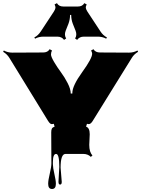

<svg xmlns="http://www.w3.org/2000/svg" viewBox="-23 -991 912 1230"><path d="M475.6 -949.2Q505.4 -949.2 517.1 -970.7L532.2 -962.9Q525.4 -948.7 526.9 -939.5Q528.3 -930.2 537.1 -916.5L620.6 -789.6Q637.2 -764.2 662.1 -751L657.2 -743.2Q633.3 -756.3 602.5 -756.3H515.1Q485.4 -756.3 471.2 -735.4L458 -744.6Q471.7 -766.1 461.4 -793.5L443.4 -838.9Q433.1 -866.2 433.1 -895.5H425.8Q425.8 -866.2 415.5 -838.9L397.5 -793.5Q387.2 -766.1 400.9 -744.6L387.2 -735.4Q373 -756.3 343.8 -756.3H256.3Q225.6 -756.3 201.7 -743.2L196.8 -751Q221.7 -764.2 238.3 -789.6L321.8 -916.5Q330.6 -930.2 332 -939.5Q333.5 -948.7 326.7 -962.9L341.8 -970.7Q353.5 -949.2 383.3 -949.2ZM351.6 172.9 356.9 77.1Q356.9 -4.9 336.4 -4.9Q315.9 -4.9 315.9 46.9V61Q315.9 82 325.4 123.5Q335 165 335 186.5Q335 219.7 310.3 219.7Q285.6 219.7 285.6 186.5Q285.6 164.1 295.9 121.1Q306.2 78.1 306.2 55.7L305.2 -143.6Q305.2 -158.7 309.3 -167Q313.5 -175.3 326.7 -179.2L321.8 -197.8Q314.9 -195.8 309.8 -195.8Q304.7 -195.8 299.3 -199.2Q293 -203.6 284.7 -216.8L37.1 -620.1Q22.5 -644 -2.9 -659.2L1.5 -667.5Q25.9 -653.8 56.6 -653.8L253.4 -654.8Q282.7 -654.8 294.9 -675.8L310.1 -667.5Q303.7 -655.8 303.7 -641.8Q303.7 -627.9 323.5 -594.2Q343.3 -560.5 366.9 -528.8Q390.6 -497.1 410.4 -458.5Q430.2 -419.9 430.2 -391.6H440.4V-395.5Q440.4 -441.4 503.9 -529.3Q567.4 -617.2 567.4 -647Q567.4 -654.8 560.5 -667.5L575.7 -675.8Q587.9 -654.8 617.7 -654.8L802.7 -653.8Q833 -653.8 857.4 -667.5L861.8 -659.2Q835.4 -643.6 821.3 -620.1L571.3 -216.8Q558.6 -195.8 545.4 -195.8Q540 -195.8 534.2 -197.8L528.3 -179.7Q551.8 -172.4 551.8 -130.9L548.8 -63Q548.8 -16.1 569.3 4.4L559.1 14.2Q540 -4.9 510.7 -4.9H396.5Q365.2 -4.9 365.2 83.5L372.6 174.3Q372.6 191.4 362.1 191.4Q351.6 191.4 351.6 172.9Z"/></svg>

Font: Nosifer
Style: Regular
Weight: 400
Version: Version 001.002